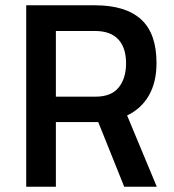

<svg xmlns="http://www.w3.org/2000/svg" viewBox="-20 -705 658 725"><path d="M79 -685H339Q454 -685 512.5 -632Q571 -579 571 -467Q571 -395 542.5 -345Q514 -295 460 -269L572 0H449L351 -244H191V0H79ZM341 -340Q400 -340 428 -374.5Q456 -409 456 -466Q456 -525 426.5 -556.5Q397 -588 339 -588H191V-340Z"/></svg>

Font: Cairo SemiBold
Style: Regular
Weight: 600
Designer: Mohamed Gaber, Accademia di Belle Arti di Urbino and others
Foundry: Kief Type Foundry, Accademia di Belle Arti di Urbino and others
Version: Version 3.011